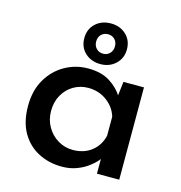

<svg xmlns="http://www.w3.org/2000/svg" viewBox="-100 -741 791 840"><g transform="rotate(15 295.5 -320.5)"><path d="M254 10Q195 10 147 -15Q99 -40 71 -88.5Q43 -137 43 -209Q43 -279 72.5 -329.5Q102 -380 150.5 -407.5Q199 -435 256 -435Q316 -435 355 -410Q394 -385 415 -350L409 -334L419 -418H512V0H411V-106L421 -81Q417 -73 404 -58Q391 -43 370 -27.5Q349 -12 319.5 -1Q290 10 254 10ZM281 -73Q331 -73 365.5 -99.5Q400 -126 411 -172V-258Q399 -299 362.5 -326Q326 -353 278 -353Q242 -353 212 -335.5Q182 -318 164 -286.5Q146 -255 146 -214Q146 -174 164.5 -142Q183 -110 214 -91.5Q245 -73 281 -73ZM204 -559Q204 -600 231.5 -625.5Q259 -651 301 -651Q342 -651 369.5 -625.5Q397 -600 397 -559Q397 -519 369.5 -493Q342 -467 301 -467Q259 -467 231.5 -492.5Q204 -518 204 -559ZM258 -558Q258 -539 270 -526.5Q282 -514 301 -514Q319 -514 331 -526.5Q343 -539 343 -558Q343 -578 331 -590Q319 -602 301 -602Q282 -602 270 -590Q258 -578 258 -558Z"/></g></svg>

Font: Reem Kufi
Style: Regular
Weight: 400
Designer: Khaled Hosny
Version: Version 1.6